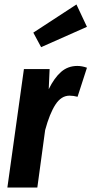

<svg xmlns="http://www.w3.org/2000/svg" viewBox="-20 -839 409 859"><path d="M369 -536 327 -406Q309 -411 291 -411Q254 -411 228 -371Q202 -331 182 -257L147 0H13L87 -530H202L198 -440Q223 -491 253.5 -517.5Q284 -544 326 -544Q347 -544 369 -536ZM369 -719 164 -628 129 -693 322 -819Z"/></svg>

Font: Fira Sans Compressed SemiBold
Style: Italic
Weight: 600
Width: 1
Italic angle: -8°
Designer: bBox Type GmbH & Carrois Corporate GbR & Edenspiekermann AG
Foundry: bBox Type GmbH & Carrois Corporate GbR & Edenspiekermann AG
Version: Version 4.301